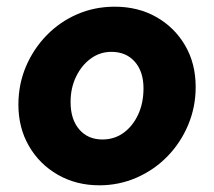

<svg xmlns="http://www.w3.org/2000/svg" viewBox="-20 -544 640 574"><path d="M277 10Q208 10 153 -21.5Q98 -53 66.5 -107.5Q35 -162 35 -231Q35 -292 57.5 -345Q80 -398 119.5 -438.5Q159 -479 211 -501.5Q263 -524 323 -524Q393 -524 447.5 -493Q502 -462 533.5 -408Q565 -354 565 -284Q565 -224 542.5 -170.5Q520 -117 480.5 -76.5Q441 -36 388.5 -13Q336 10 277 10ZM286 -127Q322 -127 349.5 -147Q377 -167 393 -201.5Q409 -236 409 -280Q409 -330 383 -359.5Q357 -389 313 -389Q279 -389 251.5 -369Q224 -349 207.5 -315Q191 -281 191 -239Q191 -187 217 -157Q243 -127 286 -127Z"/></svg>

Font: Red Hat Mono
Style: Italic
Weight: 300
Italic angle: -12°
Monospace: yes
Designer: Pentagram, MCKL
Foundry: Pentagram, MCKL
Version: Version 1.023